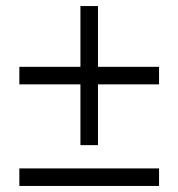

<svg xmlns="http://www.w3.org/2000/svg" viewBox="-20 -615 590 635"><path d="M304 -394H506V-336H304V-135H246V-336H44V-394H246V-595H304ZM44 0V-58H506V0Z"/></svg>

Font: EauTestInfant Medium
Style: Regular
Weight: 500
Designer: Christian Thalmann (Catharsis Fonts)
Version: Version 0.001;PS 000.001;hotconv 1.0.88;makeotf.lib2.5.64775